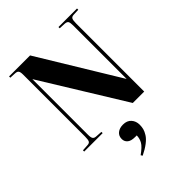

<svg xmlns="http://www.w3.org/2000/svg" viewBox="-284 -872 1319 1319"><g transform="rotate(-45 375.5 -213.0)"><path d="M47.9 0V-12.2L94.2 -15.1Q112.8 -15.6 118.9 -26.6Q125 -37.6 125 -67.9V-670.9Q125 -696.3 117.9 -705.8Q110.8 -715.3 89.8 -715.8L47.9 -717.8V-730H252L606 -147.9H606.9V-666Q606.9 -694.8 600.6 -704.6Q594.2 -714.4 574.2 -715.8L527.8 -717.8V-730H708V-717.8L662.1 -715.8Q643.6 -715.3 637.2 -704.1Q630.9 -692.9 630.9 -662.1V0H520L148.9 -602.1H147.9V-64Q147.9 -36.1 155 -25.9Q162.1 -15.6 182.1 -15.1L227.1 -12.2V0ZM312 304.2 304.2 292Q351.6 258.3 366.2 233.2Q380.9 208 381.8 176.8H366.2Q327.1 176.8 309.1 161.4Q291 146 291 121.1Q291 91.3 312 74.2Q333 57.1 367.2 57.1Q406.2 57.1 427.2 80.8Q448.2 104.5 448.2 139.2Q448.2 160.2 443.6 178Q439 195.8 425.5 217.5Q412.1 239.3 383.5 261.2Q355 283.2 312 304.2Z"/></g></svg>

Font: Display Regular
Style: Bold
Weight: 700
Designer: Latin by Veronika Burian and Jose Scaglione. Greek by Irene Vlachou. Cyrillic by Vera Evstafieva.
Foundry: TypeTogether
Version: Version 3.002